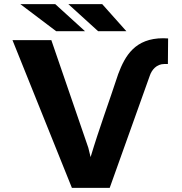

<svg xmlns="http://www.w3.org/2000/svg" viewBox="-20 -904 878 924"><path d="M405 -193 227 -711H40L326 0H508L701 -540C710 -567 733 -596 771 -596H788L789 -719L766 -720C630 -720 582 -636 549 -548C505 -414 457 -285 416 -148ZM389 -754 246 -884H78L250 -754ZM588 -754 472 -884H309L452 -754Z"/></svg>

Font: Asimov
Style: XWid
Weight: 500
Designer: Google
Version: Version 2.000980; 2014